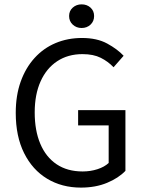

<svg xmlns="http://www.w3.org/2000/svg" viewBox="-20 -841 657 873"><path d="M348 12Q261.4 12 194.5 -28.3Q127.6 -68.6 89.6 -144.8Q51.6 -221 51.6 -327.6Q51.6 -407.1 74.1 -469.9Q96.6 -532.8 137.2 -577.4Q177.8 -622.1 232.8 -645.2Q287.8 -668.3 352.8 -668.3Q421 -668.3 467.4 -643Q513.8 -617.7 542.1 -587.4L496.3 -535.2Q471.7 -561.3 438.2 -578.1Q404.8 -594.9 355 -594.9Q288.9 -594.9 240 -562.6Q191.1 -530.3 164.5 -470.9Q137.8 -411.5 137.8 -329.8Q137.8 -247.3 163.3 -187.1Q188.7 -126.9 237.3 -94.2Q285.9 -61.4 355.9 -61.4Q391.4 -61.4 423.2 -71.7Q455 -82 474.1 -100V-270.9H335.2V-340.1H550.3V-64.2Q518.8 -31.2 466.6 -9.6Q414.5 12 348 12ZM351 -713.7Q327.4 -713.7 310.8 -729Q294.2 -744.4 294.2 -768.1Q294.2 -791.6 310.8 -806.4Q327.4 -821.2 351 -821.2Q375.3 -821.2 391.6 -806.4Q407.9 -791.6 407.9 -768.1Q407.9 -744.4 391.6 -729Q375.3 -713.7 351 -713.7Z"/></svg>

Font: SourceSans3VF
Style: Regular
Weight: 200
Designer: Paul D. Hunt
Foundry: Adobe
Version: Version 3.052;hotconv 1.1.0;makeotfexe 2.6.0